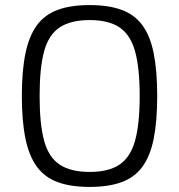

<svg xmlns="http://www.w3.org/2000/svg" viewBox="-20 -723 706 756"><path d="M333 -703Q407 -703 458 -684.5Q509 -666 540 -624.5Q571 -583 585 -514Q599 -445 599 -345Q599 -245 585 -176Q571 -107 540 -65.5Q509 -24 458 -5.5Q407 13 333 13Q259 13 208 -5.5Q157 -24 126 -65.5Q95 -107 80.5 -176Q66 -245 66 -345Q66 -445 80.5 -514Q95 -583 126 -624.5Q157 -666 208 -684.5Q259 -703 333 -703ZM333 -644Q259 -644 215.5 -615.5Q172 -587 154 -522Q136 -457 136 -345Q136 -233 154 -168Q172 -103 215.5 -74.5Q259 -46 333 -46Q407 -46 450 -74.5Q493 -103 511.5 -168Q530 -233 530 -345Q530 -457 511.5 -522Q493 -587 450 -615.5Q407 -644 333 -644Z"/></svg>

Font: Exo 2 Light
Style: Regular
Weight: 300
Designer: Natanael Gama
Foundry: Natanael Gama
Version: Version 2.010